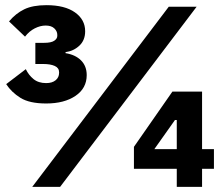

<svg xmlns="http://www.w3.org/2000/svg" viewBox="-20 -724 868 744"><path d="M151 -558Q178 -558 190 -566Q202 -574 202 -585V-589Q202 -603 190.5 -614Q179 -625 157 -625Q136 -625 114.5 -614Q93 -603 77 -582L15 -641Q41 -672 74 -688Q107 -704 160 -704Q231 -704 270.5 -676Q310 -648 310 -603Q310 -568 287.5 -547Q265 -526 234 -522V-518Q272 -512 294 -490Q316 -468 316 -433Q316 -382 272.5 -352.5Q229 -323 159 -323Q94 -323 59 -345Q24 -367 4 -398L80 -456Q91 -433 110 -417.5Q129 -402 159 -402Q182 -402 195.5 -413Q209 -424 209 -442V-444Q209 -461 192 -468.5Q175 -476 148 -476H117V-558ZM105 0 634 -698H742L213 0ZM665 0V-70H499V-155L648 -369H763V-146H809V-70H763V0ZM665 -259H658L578 -146H665Z"/></svg>

Font: IBM Plex Thai
Style: Bold
Weight: 700
Designer: Mike Abbink, Paul van der Laan, Pieter van Rosmalen, Ben Mitchell, Mark Frömberg
Foundry: Bold Monday
Version: Version 1.0